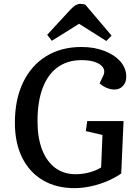

<svg xmlns="http://www.w3.org/2000/svg" viewBox="-20 -959 701 993"><path d="M619 -333 607 -62Q578 -41 537.5 -23.5Q497 -6 452.5 4Q408 14 365 14Q271 14 201.5 -27Q132 -68 94.5 -144Q57 -220 57 -324Q57 -444 99 -532Q141 -620 218.5 -668Q296 -716 401 -716Q468 -716 520.5 -695.5Q573 -675 603 -640.5Q633 -606 633 -562Q633 -532 615.5 -514Q598 -496 573 -496Q551 -496 530.5 -505Q510 -514 495 -528L513 -565Q525 -588 514.5 -607Q504 -626 475 -637Q446 -648 402 -648Q329 -648 278 -611Q227 -574 200.5 -503.5Q174 -433 174 -332Q174 -246 198 -184.5Q222 -123 266 -90.5Q310 -58 371 -58Q408 -58 443 -67.5Q478 -77 503 -93L510 -261L424 -281L431 -333ZM557 -775 530 -747 389 -836 248 -748 224 -779 344 -909Q359 -925 371 -932Q383 -939 394 -939Q403 -939 409.5 -938Q416 -937 422 -934Z"/></svg>

Font: Literata Medium
Style: Italic
Weight: 500
Italic angle: -2°
Designer: Latin by Veronika Burian and Jose Scaglione. Greek by Irene Vlachou. Cyrillic by Vera Evstafieva
Foundry: TypeTogether
Version: Version 3.103;gftools[0.9.29]